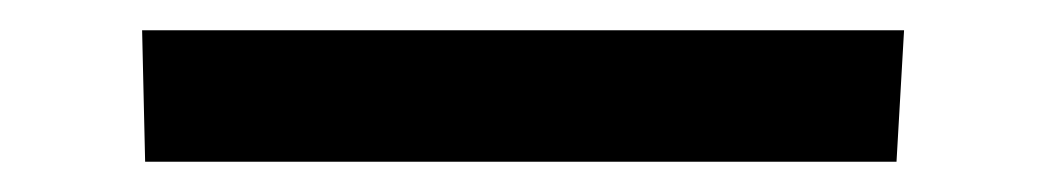

<svg xmlns="http://www.w3.org/2000/svg" viewBox="-20 125 692 127"><path d="M74 145H578L573 232H76Z"/></svg>

Font: Andada Pro
Style: Bold
Weight: 700
Designer: Carolina Giovagnoli
Foundry: Huerta Tipografica
Version: Version 3.005; ttfautohint (v1.8.4)